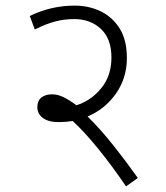

<svg xmlns="http://www.w3.org/2000/svg" viewBox="-20 -652 591 684"><path d="M471 -18 429 12Q378 -63 329.5 -122.5Q281 -182 239 -221Q215 -217 189 -217Q152 -217 132.5 -232Q113 -247 113 -270Q113 -293 127.5 -304.5Q142 -316 165 -316Q184 -316 204 -307Q224 -298 252 -277Q304 -293 340.5 -337.5Q377 -382 377 -447Q377 -514 339.5 -549Q302 -584 245 -584Q209 -584 176.5 -575.5Q144 -567 104 -547L86 -595Q162 -632 246 -632Q296 -632 338 -612Q380 -592 406 -551Q432 -510 432 -445Q432 -374 393 -318.5Q354 -263 292 -237Q337 -193 383.5 -134.5Q430 -76 471 -18Z"/></svg>

Font: Noto Sans Light
Style: Regular
Weight: 300
Designer: Monotype Design Team
Foundry: Monotype Imaging Inc.
Version: Version 2.007